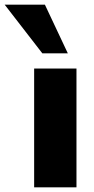

<svg xmlns="http://www.w3.org/2000/svg" viewBox="-92 -801 401 821"><path d="M54 -508H235V0H54ZM-72 -781H100L198 -573H89Z"/></svg>

Font: Muli Black
Style: Regular
Weight: 900
Designer: Vernon Adams
Foundry: Vernon Adams
Version: Version 2.001